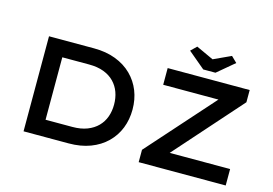

<svg xmlns="http://www.w3.org/2000/svg" viewBox="-112 -1134 1945 1366"><g transform="rotate(15 860.5 -451.0)"><path d="M148 0V-700H480Q569 -700 639.5 -673Q710 -646 758.5 -598Q807 -550 832 -487Q857 -424 857 -350Q857 -276 832 -212.5Q807 -149 758 -101Q709 -53 639 -26.5Q569 0 480 0ZM278 -101 268 -120H475Q538 -120 584 -138Q630 -156 660.5 -187Q691 -218 706 -259.5Q721 -301 721 -350Q721 -399 706 -440.5Q691 -482 660.5 -513.5Q630 -545 584 -562.5Q538 -580 475 -580H265L278 -597ZM996 0V-91L1461 -613L1507 -577H1022V-700H1626V-610L1162 -87L1116 -121H1637V0ZM1269 -756 1144 -861 1186 -902 1329 -836H1299L1442 -902L1484 -861L1359 -756Z"/></g></svg>

Font: Lexend Mega Medium
Style: Regular
Weight: 500
Version: Version 1.007